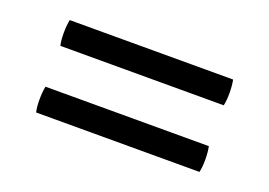

<svg xmlns="http://www.w3.org/2000/svg" viewBox="-49 -539 638 455"><g transform="rotate(20 270.0 -311.5)"><path d="M64 -363Q61 -376 61 -394.5Q61 -413 64 -428H476Q479 -413 479 -394.5Q479 -376 476 -363ZM64 -195Q61 -208 61 -226.5Q61 -245 64 -260H476Q479 -245 479 -226.5Q479 -208 476 -195Z"/></g></svg>

Font: Signika Negative SC Light
Style: Regular
Weight: 300
Designer: Anna Giedryś
Foundry: Anna Giedryś
Version: Version 2.000; ttfautohint (v1.8.3) -l 8 -r 50 -G 200 -x 9 -